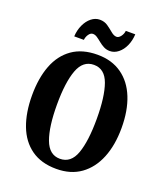

<svg xmlns="http://www.w3.org/2000/svg" viewBox="-166 -1040 999 1162"><g transform="rotate(20 333.5 -459.5)"><path d="M334 10Q237 10 172.5 -36Q108 -82 76.5 -165Q45 -248 45 -359Q45 -470 76.5 -552Q108 -634 172.5 -679.5Q237 -725 335 -725Q427 -725 491.5 -679.5Q556 -634 589 -551.5Q622 -469 622 -358Q622 -247 588.5 -164.5Q555 -82 491 -36Q427 10 334 10ZM334 -55Q405 -55 433.5 -135Q462 -215 462 -358Q462 -501 433.5 -580.5Q405 -660 335 -660Q265 -660 235.5 -580.5Q206 -501 206 -358Q206 -215 235.5 -135Q265 -55 334 -55ZM395 -771Q373 -771 355 -780.5Q337 -790 322 -802.5Q307 -815 293 -824.5Q279 -834 265 -834Q250 -834 238.5 -817.5Q227 -801 225 -781H163Q165 -821 180.5 -855Q196 -889 221 -909Q246 -929 275 -929Q305 -929 327 -913.5Q349 -898 368 -882Q387 -866 404 -866Q418 -866 430.5 -882.5Q443 -899 445 -919H506Q504 -878 489 -844.5Q474 -811 449 -791Q424 -771 395 -771Z"/></g></svg>

Font: Noto Serif Ethiopic ExtraCondensed ExtraBold
Style: Regular
Weight: 800
Width: 2
Designer: Monotype Design Team
Foundry: Monotype Imaging Inc.
Version: Version 2.102; ttfautohint (v1.8.4.7-5d5b)